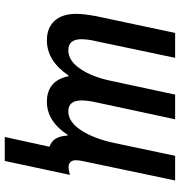

<svg xmlns="http://www.w3.org/2000/svg" viewBox="6 -588 772 825"><g transform="rotate(90 392.5 -175.0)"><path d="M610 -1Q587 -9 575.5 -27.5Q564 -46 562 -79H559Q500 10 417 10Q326 10 307 -83H304Q241 10 153 10Q99 10 69 -23Q39 -56 39 -116Q39 -149 49 -202L121 -541H228L158 -208Q148 -167 148 -138Q148 -82 196 -82Q240 -82 275 -133Q310 -184 327 -266L386 -541H492L420 -205Q411 -165 411 -139Q411 -82 458 -82Q503 -82 539 -136.5Q575 -191 594 -280L649 -541H755L675 -160Q668 -130 668 -114Q668 -99 676 -91Q684 -83 698 -83Q709 -83 731 -89L671 191H568Z"/></g></svg>

Font: Noto Sans UI NarrowMedium
Style: Italic
Weight: 500
Width: 4
Italic angle: -12°
Designer: Monotype Design Team
Foundry: Monotype Imaging Inc.
Version: Version 1.001